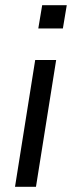

<svg xmlns="http://www.w3.org/2000/svg" viewBox="-20 -722 278 742"><path d="M128 -612 143 -702H238L223 -612ZM38 0 116 -490H197L119 0Z"/></svg>

Font: Nunito Sans 10pt SemiCondensed
Style: Italic
Weight: 400
Width: 4
Italic angle: -9°
Designer: Vernon Adams
Foundry: Vernon Adams
Version: Version 3.101;gftools[0.9.27]